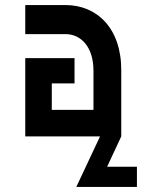

<svg xmlns="http://www.w3.org/2000/svg" viewBox="-20 -540 580 760"><path d="M350 -260V-105H185V-210H275V-310H80V0H376L282 200H522V120H404L460 0V-260C461 -428 364 -520 239 -520H80V-405H239C300 -405 350 -355 350 -260Z"/></svg>

Font: Grotesk 03
Style: Bold
Weight: 500
Designer: Frank Adebiaye, contributions by Jérémy Landes, Ariel Martín Pérez
Foundry: Velvetyne Type Foundry
Version: Version 3.000;Glyphs 3.1.2 (3150)